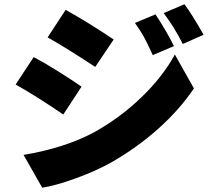

<svg xmlns="http://www.w3.org/2000/svg" viewBox="-20 -813 996 895"><path d="M704.9 -746.1Q759.2 -663 790.8 -598L692.1 -556.1Q668.3 -608.7 652 -638.7Q635.7 -668.7 609 -706ZM839.8 -793Q873.9 -748.2 929 -650.9L832 -608Q807.2 -655.9 789.4 -684.5Q771.7 -713.1 742.9 -752.1ZM285.9 -767Q387.1 -711.3 509.9 -628.9L424 -501.1Q289.8 -589.1 202.1 -638.8ZM89.8 -90.9Q282 -123.2 418 -196Q540.1 -263.8 639.4 -359.6Q738.6 -455.3 795.1 -558.9L883.9 -400.9Q816.4 -300.8 717.2 -212.4Q617.9 -123.9 497.2 -55Q425.8 -15.3 332.7 18.5Q239.7 52.2 176.8 62.1ZM137.1 -546.9Q184.7 -522 249.6 -481.4Q314.6 -440.7 360.1 -409.1L274.9 -279.1Q226.2 -312.9 163 -353Q99.8 -393.1 52.9 -419Z"/></svg>

Font: Karasuma Gothic
Style: Black
Weight: 900
Designer: Rasmus Andersson / Ryoko Nishizuka
Foundry: Genbu
Version: Version 1.00